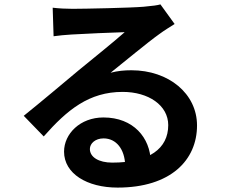

<svg xmlns="http://www.w3.org/2000/svg" viewBox="-20 -797 1040 875"><path d="M220.1 -761.9 224.2 -631.8C247.4 -635.3 278.5 -637.9 305.9 -639.7C359.2 -643.2 497.2 -649 548.3 -650.4C499.4 -606.8 394.8 -522.9 338.8 -476.9C280.2 -427.9 159 -325.8 88.2 -269.2L179.3 -175.2C286.3 -296.6 385.8 -378.2 539 -378.2C656.5 -378.2 746.7 -317.2 746.7 -226.8C746.7 -119.7 660.3 -55.9 491.4 -55.9C430.5 -55.9 389.6 -80.6 389.6 -118C389.6 -143.2 414.3 -166.3 451.9 -166.3C510 -166.3 548.4 -116.7 550.4 -44.5L667.1 -59.7C664.9 -169.1 588.2 -261.7 451.4 -261.7C345.1 -261.7 271.9 -187 271.9 -106C271.9 -5.7 376.6 57.9 515.8 57.9C757.9 57.9 877.9 -67.5 877.9 -225.2C877.9 -370.5 748.6 -476.8 578.8 -476.8C547.1 -476.8 517 -474.2 484 -465.5C547.1 -515.6 652.5 -603.7 706.1 -641.7C728.9 -658.6 752.7 -672.9 775.8 -687.6L711.1 -777C699 -773.2 676.1 -769.9 634.7 -766.3C577.9 -761.3 364.2 -756.8 310.9 -756.8C282.5 -756.8 248 -758.4 220.1 -761.9Z"/></svg>

Font: Source Han Sans JP VF
Style: Regular
Weight: 250
Designer: Ryoko NISHIZUKA 西塚涼子 (kana, bopomofo & ideographs); Paul D. Hunt (Latin, Greek & Cyrillic); Sandoll Communications 산돌커뮤니
Foundry: Adobe
Version: Version 2.004;hotconv 1.0.118;makeotfexe 2.5.65603